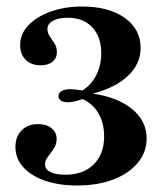

<svg xmlns="http://www.w3.org/2000/svg" viewBox="-20 -449 505 590"><path d="M216.9 121Q160.5 121 117.7 106Q75 91.1 51.2 64.5Q27.4 37.9 27.4 2.4Q27.4 -29 46.4 -48.4Q65.3 -67.7 96.8 -67.7Q122.6 -67.7 138.3 -55.2Q154 -42.7 154 -21.8Q154 -5.6 145.2 7.7Q136.3 21 127.4 32.3Q118.5 43.5 118.5 56.5Q118.5 71.8 135.1 79.8Q151.6 87.9 180.6 87.9Q236.3 87.9 268.1 56Q300 24.2 300 -29.8Q300 -70.2 282.7 -100.4Q265.3 -130.6 233.9 -144.4Q218.5 -139.5 207.7 -137.1Q196.8 -134.7 187.9 -134.7Q175 -134.7 167.3 -139.9Q159.7 -145.2 159.7 -154Q159.7 -163.7 169.4 -169.4Q179 -175 196 -175Q204 -175 212.9 -173.8Q221.8 -172.6 233.1 -171Q260.5 -187.9 275.8 -218.1Q291.1 -248.4 291.1 -285.5Q291.1 -335.5 263.7 -364.9Q236.3 -394.4 188.7 -394.4Q159.7 -394.4 142.7 -385.1Q125.8 -375.8 125.8 -359.7Q125.8 -347.6 133.1 -337.1Q140.3 -326.6 147.6 -315.3Q154.8 -304 154.8 -288.7Q154.8 -270.2 141.5 -259.3Q128.2 -248.4 104.8 -248.4Q75.8 -248.4 58.9 -265.3Q41.9 -282.3 41.9 -310.5Q41.9 -344.4 66.9 -371Q91.9 -397.6 135.5 -413.3Q179 -429 232.3 -429Q313.7 -429 362.9 -394.4Q412.1 -359.7 412.1 -301.6Q412.1 -253.2 373.8 -216.5Q335.5 -179.8 265.3 -161.3Q342.7 -150 386.7 -113.3Q430.6 -76.6 430.6 -24.2Q430.6 18.5 403.6 51.2Q376.6 83.9 328.6 102.4Q280.6 121 216.9 121Z"/></svg>

Font: Playfair 5pt SemiExpanded Light ExtraBold
Style: Regular
Weight: 800
Version: Version 2.001;gftools[0.9.30]